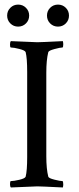

<svg xmlns="http://www.w3.org/2000/svg" viewBox="-20 -829 351 852"><path d="M100.6 -510.7Q100.6 -571.3 93.8 -597.7Q90.8 -605.5 65.9 -611.8Q41 -618.2 28.3 -618.2Q24.4 -618.2 24.4 -630.9Q24.4 -642.6 28.3 -646.5Q140.6 -641.6 145.5 -641.6Q161.1 -641.6 258.8 -646.5Q260.7 -640.6 260.7 -631.8Q260.7 -618.2 256.8 -618.2Q247.1 -618.2 221.7 -611.3Q196.3 -604.5 194.3 -597.7Q185.5 -563.5 185.5 -506.8V-135.7Q185.5 -79.1 194.3 -44.9Q196.3 -38.1 221.7 -31.7Q247.1 -25.4 256.8 -25.4Q260.7 -25.4 260.7 -10.7Q260.7 -2.9 258.8 2.9Q161.1 -2 145.5 -2Q140.6 -2 28.3 2.9Q24.4 -1 24.4 -11.7Q24.4 -25.4 28.3 -25.4Q41 -25.4 65.9 -31.2Q90.8 -37.1 93.8 -44.9Q100.6 -71.3 100.6 -131.8ZM202.6 -725.1Q188.5 -739.3 188.5 -759.8Q188.5 -780.3 202.6 -794.4Q216.8 -808.6 237.3 -808.6Q257.8 -808.6 272 -794.4Q286.1 -780.3 286.1 -759.8Q286.1 -739.3 272 -725.1Q257.8 -710.9 237.3 -710.9Q216.8 -710.9 202.6 -725.1ZM25.9 -725.1Q11.7 -739.3 11.7 -759.8Q11.7 -780.3 25.9 -794.4Q40 -808.6 60.5 -808.6Q81.1 -808.6 95.2 -794.4Q109.4 -780.3 109.4 -759.8Q109.4 -739.3 95.2 -725.1Q81.1 -710.9 60.5 -710.9Q40 -710.9 25.9 -725.1Z"/></svg>

Font: Crimson Text
Style: Regular
Weight: 400
Version: Version 0.13